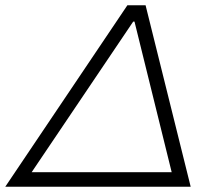

<svg xmlns="http://www.w3.org/2000/svg" viewBox="-21 -708 825 728"><path d="M-1 0 462 -688H531L702 0ZM99 -55H630L489 -626H484Z"/></svg>

Font: Saira Expanded Light
Style: Italic
Weight: 300
Width: 7
Italic angle: -12°
Designer: Hector Gatti with collaboration of the Omnibus-Type team
Foundry: Omnibus-Type
Version: Version 1.101